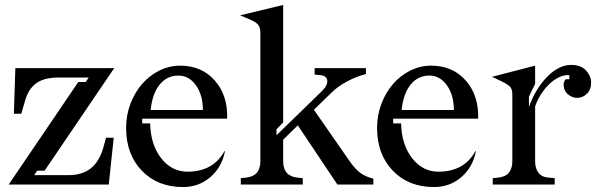

<svg xmlns="http://www.w3.org/2000/svg" viewBox="-20 -745 2418 775"><path d="M296 -414H326L338 -432H214Q159 -432 127 -409.5Q95 -387 81 -338L66 -286H36L42 -470H441L160 -56H130L118 -38H256Q312 -38 346.5 -65.5Q381 -93 397 -149L408 -189H439L419 0H15Z M897 -266H554V-247H586Q588 -161 630.5 -106.5Q673 -52 737 -52Q788 -52 825.5 -72.5Q863 -93 886 -135L888 -134Q875 -69 828.5 -29.5Q782 10 719 10Q616 10 552.5 -56Q489 -122 489 -229Q489 -280 506.5 -326Q524 -372 553.5 -406Q583 -440 623 -460Q663 -480 707 -480Q794 -480 847 -420Q900 -360 897 -266ZM700 -440Q654 -440 624.5 -403.5Q595 -367 588 -301H799Q799 -361 771 -400.5Q743 -440 700 -440Z M1342 0 1182 -239 1123 -181V-95Q1123 -64 1137.5 -47.5Q1152 -31 1181 -28L1202 -26V0H952V-26L973 -28Q1002 -31 1016.5 -47.5Q1031 -64 1031 -95V-614Q1031 -634 1021.5 -645.5Q1012 -657 985 -668L949 -683L1123 -725V-251L1096 -223V-199L1276 -374Q1303 -399 1301 -419.5Q1299 -440 1270 -442L1250 -444V-470H1457V-446Q1420 -437 1381.5 -416.5Q1343 -396 1318 -371L1247 -302L1393 -92Q1415 -61 1436 -46Q1457 -31 1487 -24V0Z M1910 -266H1567V-247H1599Q1601 -161 1643.5 -106.5Q1686 -52 1750 -52Q1801 -52 1838.5 -72.5Q1876 -93 1899 -135L1901 -134Q1888 -69 1841.5 -29.5Q1795 10 1732 10Q1629 10 1565.5 -56Q1502 -122 1502 -229Q1502 -280 1519.5 -326Q1537 -372 1566.5 -406Q1596 -440 1636 -460Q1676 -480 1720 -480Q1807 -480 1860 -420Q1913 -360 1910 -266ZM1713 -440Q1667 -440 1637.5 -403.5Q1608 -367 1601 -301H1812Q1812 -361 1784 -400.5Q1756 -440 1713 -440Z M2048 -364Q2048 -384 2039.5 -394Q2031 -404 2002 -418L1966 -435L2140 -480V-406Q2136 -399 2127 -380.5Q2118 -362 2115 -355V-313Q2142 -388 2189 -435.5Q2236 -483 2286 -483Q2324 -483 2344.5 -461.5Q2365 -440 2366 -415Q2367 -385 2350.5 -368Q2334 -351 2312 -350Q2291 -349 2273 -364Q2255 -379 2255 -404Q2255 -410 2258 -417Q2261 -424 2264 -425H2278V-442Q2255 -443 2233 -431.5Q2211 -420 2193 -401.5Q2175 -383 2161 -360Q2147 -337 2140 -315V-95Q2140 -65 2153.5 -47.5Q2167 -30 2195 -28L2219 -26V0H1969V-26L1990 -28Q2020 -31 2034 -48Q2048 -65 2048 -95Z"/></svg>

Font: Redaction
Style: Regular
Weight: 400
Designer: Jeremy Mickel / Forest Young
Foundry: MCKL
Version: Version 2.001; Redaction